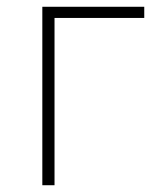

<svg xmlns="http://www.w3.org/2000/svg" viewBox="-20 -547 474 567"><path d="M105 0H141V-494H406V-527H105Z"/></svg>

Font: Source Han Sans JP ExtraLight
Style: Regular
Weight: 250
Designer: Ryoko NISHIZUKA 西塚涼子 (kana, bopomofo & ideographs); Paul D. Hunt (Latin, Greek & Cyrillic); Sandoll Communications 산돌커뮤니
Foundry: Adobe
Version: Version 2.001;hotconv 1.0.107;makeotfexe 2.5.65593